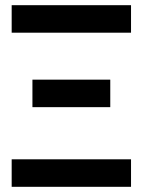

<svg xmlns="http://www.w3.org/2000/svg" viewBox="-20 -720 550 740"><path d="M25 -106H485V0H25ZM105 -413H405V-307H105ZM25 -700H485V-594H25Z"/></svg>

Font: Retni Sans
Style: Bold
Weight: 700
Designer: Vitaly Kuzmin
Foundry: ParaType Ltd.
Version: Version 1.00;March 2, 2019;FontCreator 11.5.0.2425 64-bit; t